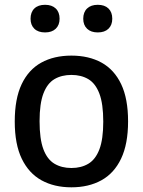

<svg xmlns="http://www.w3.org/2000/svg" viewBox="-20 -790 610 820"><path d="M285 10Q211.5 10 157.2 -20Q103 -50 73 -112Q43 -174 43 -271Q43 -368.5 72.5 -430.5Q102 -492.5 156.2 -522.5Q210.5 -552.5 285 -552.5Q359.5 -552.5 413.8 -522.5Q468 -492.5 497.5 -430.5Q527 -368.5 527 -271.5Q527 -175 497.2 -112.5Q467.5 -50 413 -20Q358.5 10 285 10ZM285 -72.5Q327 -72.5 357.5 -90.8Q388 -109 404.5 -152.2Q421 -195.5 421 -270.5Q421 -346.5 404.5 -390Q388 -433.5 357.5 -451.8Q327 -470 285 -470Q243 -470 212.5 -452Q182 -434 165.5 -390.8Q149 -347.5 149 -272.5Q149 -196.5 165.2 -153Q181.5 -109.5 212.2 -91Q243 -72.5 285 -72.5ZM397.5 -651.5Q368.5 -651.5 352 -667.2Q335.5 -683 335.5 -710Q335.5 -738 352 -753.8Q368.5 -769.5 397.5 -769.5Q427 -769.5 443.2 -753.8Q459.5 -738 459.5 -710Q459.5 -683 443.2 -667.2Q427 -651.5 397.5 -651.5ZM172.5 -651.5Q143 -651.5 126.8 -667.2Q110.5 -683 110.5 -710Q110.5 -738 126.8 -753.8Q143 -769.5 172.5 -769.5Q201.5 -769.5 218 -753.8Q234.5 -738 234.5 -710Q234.5 -683 218 -667.2Q201.5 -651.5 172.5 -651.5Z"/></svg>

Font: Encode Sans Condensed Thin Medium
Style: Regular
Weight: 500
Version: Version 3.002